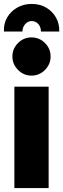

<svg xmlns="http://www.w3.org/2000/svg" viewBox="-23 -955 321 975"><path d="M50 0V-515H224V0ZM137 -571Q97 -571 68.5 -600Q40 -629 40 -668Q40 -708 68.5 -736.5Q97 -765 137 -765Q177 -765 205.5 -736.5Q234 -708 234 -668Q234 -629 205.5 -600Q177 -571 137 -571ZM138 -935Q97 -935 64.5 -916.5Q32 -898 13.5 -866.5Q-5 -835 -3 -795H91Q91 -816 104.5 -832Q118 -848 138 -848Q159 -848 172 -832.5Q185 -817 185 -795H278Q279 -835 261 -866.5Q243 -898 211 -916.5Q179 -935 138 -935Z"/></svg>

Font: MuseoModerno ExtraBold
Style: Regular
Weight: 800
Designer: Pablo Cosgaya, Héctor Gatti, Marcela Romero, and the Authors of The MuseoModerno Project.
Foundry: Omnibus-Type Team
Version: Version 1.001